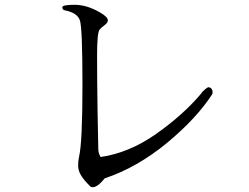

<svg xmlns="http://www.w3.org/2000/svg" viewBox="-20 -776 1040 801"><path d="M250 -733Q302 -723 313 -692Q324 -662 324 -423Q324 -183 310 -123Q306 -106 306 -86Q306 -66 316 -48Q326 -29 354 -1Q359 5 367 5Q387 5 417 -32Q552 -77 677 -180Q801 -283 866 -384Q867 -388 867 -392Q866 -409 852 -412H849Q846 -412 835 -403Q823 -393 817 -383Q743 -296 631 -217Q518 -138 400 -121Q390 -136 390 -156Q389 -176 387 -313Q385 -450 385 -544Q385 -637 395 -652Q400 -659 415 -670Q430 -681 430 -691Q430 -705 399 -723Q343 -756 292 -756Q240 -756 240 -746Q240 -735 250 -733Z"/></svg>

Font: Sawarabi Mincho
Style: Regular
Weight: 400
Version: Version 1.082; ttfautohint (v1.8.4.7-5d5b)